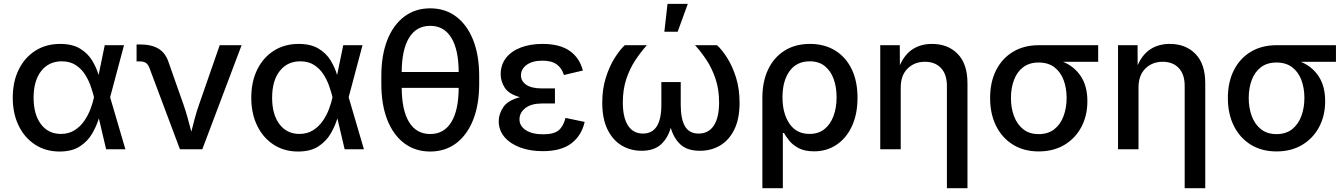

<svg xmlns="http://www.w3.org/2000/svg" viewBox="-20 -783 7046 1007"><path d="M292 11.7Q219.7 11.7 164.3 -24.2Q108.9 -60.1 77.9 -123.8Q46.9 -187.5 46.9 -270.5Q46.9 -355 78.4 -418.5Q109.9 -481.9 165.8 -517.3Q221.7 -552.7 295.4 -552.7Q358.9 -552.7 399.4 -528.3Q439.9 -503.9 462.9 -466.3Q485.8 -428.7 497.1 -389.6L529.3 -545.9H630.4L557.6 -272.9L637.7 0H536.6L498.5 -162.1Q486.3 -121.6 462.9 -81.5Q439.5 -41.5 398.4 -14.9Q357.4 11.7 292 11.7ZM472.7 -272.9V-274.4Q466.3 -301.3 454.8 -333.5Q443.4 -365.7 424.3 -394.8Q405.3 -423.8 375.7 -442.6Q346.2 -461.4 304.2 -461.4Q235.8 -461.4 196 -410.4Q156.2 -359.4 156.2 -270.5Q156.2 -182.6 194.8 -131.6Q233.4 -80.6 299.3 -80.6Q340.8 -80.6 371.1 -99.9Q401.4 -119.1 421.9 -148.9Q442.4 -178.7 454.6 -211.4Q466.8 -244.1 472.7 -271.5Z M923.8 0 763.7 -426.8Q756.3 -445.8 744.9 -453.4Q733.4 -460.9 712.9 -460.9H696.3V-549.8H715.3Q774.4 -549.8 811 -527.8Q847.7 -505.9 863.8 -457.5L941.9 -235.8Q954.6 -199.7 964.4 -163.8Q974.1 -127.9 983.4 -92.3Q992.2 -127.9 1002 -163.8Q1011.7 -199.7 1024.4 -235.8L1132.3 -545.9H1247.1L1041 0Z M1543 11.7Q1470.7 11.7 1415.3 -24.2Q1359.9 -60.1 1328.9 -123.8Q1297.9 -187.5 1297.9 -270.5Q1297.9 -355 1329.3 -418.5Q1360.8 -481.9 1416.7 -517.3Q1472.7 -552.7 1546.4 -552.7Q1609.9 -552.7 1650.4 -528.3Q1690.9 -503.9 1713.9 -466.3Q1736.8 -428.7 1748 -389.6L1780.3 -545.9H1881.3L1808.6 -272.9L1888.7 0H1787.6L1749.5 -162.1Q1737.3 -121.6 1713.9 -81.5Q1690.4 -41.5 1649.4 -14.9Q1608.4 11.7 1543 11.7ZM1723.6 -272.9V-274.4Q1717.3 -301.3 1705.8 -333.5Q1694.3 -365.7 1675.3 -394.8Q1656.2 -423.8 1626.7 -442.6Q1597.2 -461.4 1555.2 -461.4Q1486.8 -461.4 1447 -410.4Q1407.2 -359.4 1407.2 -270.5Q1407.2 -182.6 1445.8 -131.6Q1484.4 -80.6 1550.3 -80.6Q1591.8 -80.6 1622.1 -99.9Q1652.3 -119.1 1672.9 -148.9Q1693.4 -178.7 1705.6 -211.4Q1717.8 -244.1 1723.6 -271.5Z M2236.3 11.7Q2157.7 11.7 2100.1 -31.7Q2042.5 -75.2 2011.2 -154.8Q1980 -234.4 1980 -343.3V-384.3Q1980 -493.2 2011.2 -572.8Q2042.5 -652.3 2100.1 -695.8Q2157.7 -739.3 2236.3 -739.3Q2314.9 -739.3 2372.6 -695.8Q2430.2 -652.3 2461.7 -572.8Q2493.2 -493.2 2493.2 -384.3V-343.3Q2493.2 -234.4 2461.7 -154.8Q2430.2 -75.2 2372.6 -31.7Q2314.9 11.7 2236.3 11.7ZM2236.3 -80.1Q2308.6 -80.1 2346.9 -142.3Q2385.3 -204.6 2385.7 -322.3H2086.9Q2087.4 -204.6 2125.7 -142.3Q2164.1 -80.1 2236.3 -80.1ZM2086.9 -405.3H2385.7Q2385.3 -522.9 2346.9 -585.2Q2308.6 -647.5 2236.3 -647.5Q2164.1 -647.5 2125.7 -585.2Q2087.4 -522.9 2086.9 -405.3Z M2826.7 9.8Q2760.3 9.8 2708.3 -9.5Q2656.2 -28.8 2626 -64.2Q2595.7 -99.6 2595.7 -147.9Q2595.7 -185.1 2619.6 -220.9Q2643.6 -256.8 2707 -273.4Q2648.4 -289.6 2627.2 -323.2Q2606 -356.9 2606 -393.1Q2606 -443.4 2634 -479.2Q2662.1 -515.1 2711.7 -533.9Q2761.2 -552.7 2825.2 -552.7Q2915 -552.7 2967.3 -516.6Q3019.5 -480.5 3037.1 -413.1L2937.5 -389.6Q2927.2 -424.8 2900.6 -444.8Q2874 -464.8 2824.7 -464.8Q2772.9 -464.8 2742.7 -443.1Q2712.4 -421.4 2712.4 -387.7Q2712.4 -357.4 2740 -338.4Q2767.6 -319.3 2821.8 -319.3H2890.6V-240.2H2821.8Q2766.6 -240.2 2735.6 -216.3Q2704.6 -192.4 2704.6 -156.7Q2704.6 -122.1 2737.8 -100.3Q2771 -78.6 2829.6 -78.6Q2885.7 -78.6 2910.6 -100.1Q2935.5 -121.6 2945.8 -164.6L3046.4 -143.6Q3030.3 -71.8 2976.6 -31Q2922.9 9.8 2826.7 9.8Z M3345.2 7.8Q3286.6 7.8 3239.7 -20.5Q3192.9 -48.8 3165.8 -105Q3138.7 -161.1 3138.7 -244.1Q3138.7 -315.9 3157.2 -375Q3175.8 -434.1 3203.1 -477.8Q3230.5 -521.5 3256.8 -545.9H3372.6Q3340.3 -509.8 3311.5 -466.1Q3282.7 -422.4 3264.6 -367.9Q3246.6 -313.5 3246.6 -245.6Q3246.6 -166.5 3273.9 -124.5Q3301.3 -82.5 3352.1 -82.5Q3448.7 -82.5 3448.7 -233.4V-352.5H3550.3V-233.4Q3550.3 -159.2 3572.5 -120.8Q3594.7 -82.5 3644 -82.5Q3696.3 -82.5 3723.9 -124.5Q3751.5 -166.5 3751.5 -245.6Q3751.5 -314.9 3732.7 -370.1Q3713.9 -425.3 3685.1 -468.8Q3656.2 -512.2 3625.5 -545.9H3740.7Q3766.6 -522.5 3793.9 -479.5Q3821.3 -436.5 3840.1 -377Q3858.9 -317.4 3858.9 -244.1Q3858.9 -160.6 3831.8 -104.7Q3804.7 -48.8 3757.8 -20.5Q3710.9 7.8 3650.9 7.8Q3584.5 7.8 3548.8 -25.4Q3513.2 -58.6 3498 -112.8Q3481.9 -57.1 3445.6 -24.7Q3409.2 7.8 3345.2 7.8ZM3464.4 -616.7 3481 -762.7H3587.4L3534.2 -616.7Z M3978.5 204.1V-270Q3978.5 -356 4009 -419.4Q4039.6 -482.9 4095.5 -517.8Q4151.4 -552.7 4228 -552.7Q4303.2 -552.7 4359.4 -518.6Q4415.5 -484.4 4446.5 -421.1Q4477.5 -357.9 4477.5 -270.5Q4477.5 -184.6 4448.2 -121.3Q4418.9 -58.1 4367.4 -23.7Q4315.9 10.7 4249.5 10.7Q4200.2 10.7 4168.7 -6.1Q4137.2 -22.9 4119.4 -45.4Q4101.6 -67.9 4091.8 -85.4H4085.9V204.1ZM4225.6 -80.6Q4272.5 -80.6 4304 -105.7Q4335.4 -130.9 4351.6 -174.6Q4367.7 -218.3 4367.7 -272.9Q4367.7 -326.2 4352.3 -368.9Q4336.9 -411.6 4305.7 -436.5Q4274.4 -461.4 4227.1 -461.4Q4158.2 -461.4 4121.1 -409.9Q4084 -358.4 4084 -272.9Q4084 -188 4120.6 -134.3Q4157.2 -80.6 4225.6 -80.6Z M4704.1 -323.2V0H4596.7V-545.9H4699.2L4699.7 -440.9Q4725.1 -498.5 4767.8 -525.6Q4810.5 -552.7 4868.2 -552.7Q4951.7 -552.7 5002.9 -500.2Q5054.2 -447.8 5054.2 -346.7V204.1H4946.3V-333.5Q4946.3 -392.6 4915.5 -425.8Q4884.8 -459 4831.1 -459Q4776.4 -459 4740.2 -423.6Q4704.1 -388.2 4704.1 -323.2Z M5427.7 11.2Q5350.6 11.2 5293.5 -23.9Q5236.3 -59.1 5204.6 -122.1Q5172.9 -185.1 5172.9 -269Q5172.9 -353 5204.6 -415.3Q5236.3 -477.5 5293.7 -511.7Q5351.1 -545.9 5427.7 -545.9H5739.7V-459H5555.2Q5614.7 -434.6 5648.9 -382.8Q5683.1 -331.1 5683.1 -252.4Q5683.1 -176.3 5651.4 -116.7Q5619.6 -57.1 5562.3 -22.9Q5504.9 11.2 5427.7 11.2ZM5427.7 -455.1Q5378.4 -455.1 5346.2 -430.4Q5314 -405.8 5298.1 -363.5Q5282.2 -321.3 5282.2 -269Q5282.2 -217.3 5298.1 -174.3Q5314 -131.3 5346.2 -105.5Q5378.4 -79.6 5427.7 -79.6Q5477.5 -79.6 5510 -105.5Q5542.5 -131.3 5558.3 -174.6Q5574.2 -217.8 5574.2 -269Q5574.2 -321.3 5558.3 -363.5Q5542.5 -405.8 5510 -430.4Q5477.5 -455.1 5427.7 -455.1Z M5951.2 -323.2V0H5843.8V-545.9H5946.3L5946.8 -440.9Q5972.2 -498.5 6014.9 -525.6Q6057.6 -552.7 6115.2 -552.7Q6198.7 -552.7 6250 -500.2Q6301.3 -447.8 6301.3 -346.7V204.1H6193.4V-333.5Q6193.4 -392.6 6162.6 -425.8Q6131.8 -459 6078.1 -459Q6023.4 -459 5987.3 -423.6Q5951.2 -388.2 5951.2 -323.2Z M6674.8 11.2Q6597.7 11.2 6540.5 -23.9Q6483.4 -59.1 6451.7 -122.1Q6419.9 -185.1 6419.9 -269Q6419.9 -353 6451.7 -415.3Q6483.4 -477.5 6540.8 -511.7Q6598.1 -545.9 6674.8 -545.9H6986.8V-459H6802.2Q6861.8 -434.6 6896 -382.8Q6930.2 -331.1 6930.2 -252.4Q6930.2 -176.3 6898.4 -116.7Q6866.7 -57.1 6809.3 -22.9Q6752 11.2 6674.8 11.2ZM6674.8 -455.1Q6625.5 -455.1 6593.3 -430.4Q6561 -405.8 6545.2 -363.5Q6529.3 -321.3 6529.3 -269Q6529.3 -217.3 6545.2 -174.3Q6561 -131.3 6593.3 -105.5Q6625.5 -79.6 6674.8 -79.6Q6724.6 -79.6 6757.1 -105.5Q6789.6 -131.3 6805.4 -174.6Q6821.3 -217.8 6821.3 -269Q6821.3 -321.3 6805.4 -363.5Q6789.6 -405.8 6757.1 -430.4Q6724.6 -455.1 6674.8 -455.1Z"/></svg>

Font: Inter Medium
Style: Regular
Weight: 500
Designer: Rasmus Andersson
Foundry: rsms
Version: Version 4.001;git-9221beed3